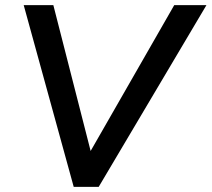

<svg xmlns="http://www.w3.org/2000/svg" viewBox="-20 -725 821 745"><path d="M266 0 72 -705H187L332 -138H331L656 -705H781L363 0Z"/></svg>

Font: Nunito Sans 7pt SemiBold
Style: Italic
Weight: 600
Italic angle: -9°
Designer: Vernon Adams
Foundry: Vernon Adams
Version: Version 3.101;gftools[0.9.27]